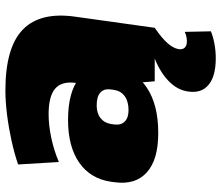

<svg xmlns="http://www.w3.org/2000/svg" viewBox="-74 -519 819 711"><g transform="rotate(-90 335.5 -163.5)"><path d="M372 -211 384 -293Q391 -344 363 -368.5Q335 -393 268 -393Q227 -393 180 -383Q133 -373 91 -355L82 -506Q123 -520 171 -530.5Q219 -541 267 -547Q315 -553 356 -553Q515 -553 581.5 -488.5Q648 -424 629 -293L588 0H390ZM198 13Q100 13 53 -29Q6 -71 16 -147L18 -162Q29 -238 88.5 -279.5Q148 -321 247 -321Q350 -321 401 -280Q452 -239 442 -163L440 -148Q429 -71 366 -29Q303 13 198 13ZM283 -97Q315 -97 334.5 -111Q354 -125 358 -150L360 -164Q363 -188 348 -201.5Q333 -215 301 -215Q272 -215 254 -201Q236 -187 232 -163L230 -149Q227 -125 241 -111Q255 -97 283 -97ZM475 226Q409 226 377 199.5Q345 173 352 125Q357 83 393.5 49Q430 15 490 -6L588 0Q550 26 531 47.5Q512 69 509 89Q507 103 514.5 111Q522 119 538 119Q557 119 573 111L575 208Q556 216 529.5 221Q503 226 475 226Z"/></g></svg>

Font: Pathway Extreme SemiCondensed Black
Style: Italic
Weight: 900
Width: 4
Italic angle: -8°
Version: Version 1.001;gftools[0.9.26]